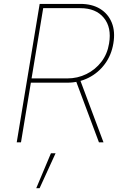

<svg xmlns="http://www.w3.org/2000/svg" viewBox="-20 -748 655 1009"><path d="M67.9 0 188.5 -727.5H402.3Q463.4 -727.5 505.9 -701.7Q548.3 -675.8 567.4 -628.9Q586.4 -582 575.7 -519.5Q565.4 -458 531 -411.6Q496.6 -365.2 445.6 -339.4Q394.5 -313.5 333.5 -313.5H131.3L135.3 -335.9H333.5Q387.7 -335.9 434.3 -358.9Q481 -381.8 512.7 -423.1Q544.4 -464.4 553.2 -519.5Q567.4 -603.5 525.6 -654.3Q483.9 -705.1 402.3 -705.1H207L90.3 0ZM500 0 376 -331.1H399.9L523.9 0ZM170.4 241.2 247.6 57.6H272L188 241.2Z"/></svg>

Font: Inter Thin
Style: Italic
Weight: 250
Italic angle: -9.3988°
Designer: Rasmus Andersson
Foundry: rsms
Version: Version 4.001;git-66647c0bb